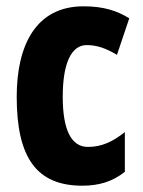

<svg xmlns="http://www.w3.org/2000/svg" viewBox="-20 -579 454 609"><path d="M241 10C294 10 337 -3 376 -34V-160C337 -129 302 -113 259 -113C206 -113 179 -167 179 -272C179 -378 206 -436 255 -436C287 -436 316 -426 351 -405L390 -521C351 -545 308 -559 245 -559C94 -559 33 -436 33 -272C33 -79 96 10 241 10Z"/></svg>

Font: Noto Sans Gurmukhi UI ExtraCondensed ExtraBold
Style: Regular
Weight: 800
Width: 2
Designer: Jelle Bosma - Monotype Design Team
Foundry: Monotype Imaging Inc.
Version: Version 2.004